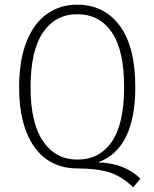

<svg xmlns="http://www.w3.org/2000/svg" viewBox="-20 -714 662 823"><path d="M582 52 551 89Q503 42 449.5 25Q396 8 311 8Q236 8 180 -31Q124 -70 93 -148.5Q62 -227 62 -340Q62 -454 93 -533.5Q124 -613 180.5 -653.5Q237 -694 311 -694Q426 -694 493 -604Q560 -514 560 -341Q560 -76 400 -18Q514 -15 582 52ZM311 -30Q407 -30 459.5 -107Q512 -184 512 -341Q512 -499 459 -576Q406 -653 311 -653Q218 -653 164.5 -575Q111 -497 111 -340Q111 -186 165 -108Q219 -30 311 -30Z"/></svg>

Font: Fira Sans Condensed ExtraLight
Style: Regular
Weight: 275
Width: 3
Designer: Carrois Corporate & Edenspiekermann AG
Foundry: Carrois Corporate GbR & Edenspiekermann AG
Version: Version 4.203